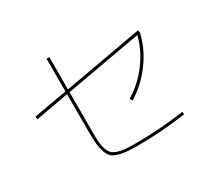

<svg xmlns="http://www.w3.org/2000/svg" viewBox="-153 -996 1306 1221"><g transform="rotate(-30 500.0 -385.0)"><path d="M330.1 -532.2 903.3 -634.8 907.2 -615.2Q882.8 -509.8 814 -416Q745.1 -322.3 650.4 -265.6L639.6 -284.2Q728.5 -336.9 794.4 -424.3Q860.4 -511.7 884.8 -611.3L330.1 -511.7V-224.6Q330.1 -175.8 332 -146Q334 -116.2 342.8 -91.3Q351.6 -66.4 363.8 -54.2Q376 -42 400.9 -33.2Q425.8 -24.4 456.1 -22Q486.3 -19.5 535.2 -19.5Q709 -19.5 888.7 -44.9L890.6 -25.4Q708 0 535.2 0Q474.6 0 437.5 -5.4Q400.4 -10.7 373 -23.4Q345.7 -36.1 333.5 -63Q321.3 -89.8 315.4 -127Q309.6 -164.1 309.6 -224.6V-508.8L67.4 -464.8L63.5 -485.4L309.6 -529.3V-769.5H330.1Z"/></g></svg>

Font: Mgen+ 1m thin
Style: Regular
Weight: 100
Designer: [Source Han Sans]
Ryoko NISHIZUKA  (kana & ideographs); Paul D. Hunt (Latin, Greek & Cyrillic); Wenlong ZHANG  (bopomofo
Version: Version 1.059.20150602